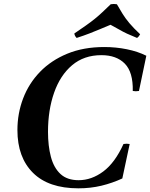

<svg xmlns="http://www.w3.org/2000/svg" viewBox="-20 -958 776 992"><path d="M385 15Q231 15 150.5 -65Q70 -145 70 -286Q70 -372 99.5 -449.5Q129 -527 186.5 -586.5Q244 -646 327.5 -680.5Q411 -715 519 -715Q579 -715 635.5 -703.5Q692 -692 736 -670L698 -488Q682 -485 666 -488Q668 -585 625 -629Q582 -673 504 -673Q414 -673 352.5 -621Q291 -569 259.5 -479Q228 -389 228 -277Q228 -204 243 -147.5Q258 -91 292.5 -59Q327 -27 386 -27Q453 -27 513.5 -72Q574 -117 618 -214Q634 -217 650 -214L612 -36Q560 -12 504 1.5Q448 15 385 15ZM376 -762Q371 -767 368 -772.5Q365 -778 364 -785Q398 -808 423.5 -826Q449 -844 469.5 -860.5Q490 -877 509.5 -895.5Q529 -914 552 -936Q568 -939 584 -936Q600 -908 614 -885.5Q628 -863 648.5 -838.5Q669 -814 704 -781Q698 -769 688 -762Q658 -774 636.5 -784Q615 -794 595.5 -805.5Q576 -817 551 -830Q522 -818 496 -807Q470 -796 441.5 -785Q413 -774 376 -762Z"/></svg>

Font: Poltawski Nowy SemiBold
Style: Italic
Weight: 600
Italic angle: -12°
Version: Version 1.001;gftools[0.9.25]